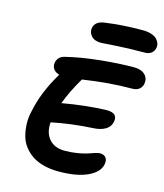

<svg xmlns="http://www.w3.org/2000/svg" viewBox="-135 -1076 979 1145"><g transform="rotate(15 355.0 -504.0)"><path d="M380.9 -838.9Q340.3 -838.9 320.6 -861.3Q300.8 -883.8 306.2 -912.1Q315.9 -954.1 372.1 -960.9Q480 -976.1 603 -976.1Q634.8 -976.1 658 -968Q681.2 -960 692.1 -947.5Q703.1 -935.1 707.3 -922.1Q711.4 -909.2 709 -897Q705.1 -875 689.5 -862.5Q673.8 -850.1 649.9 -850.1Q549.8 -850.1 466.8 -844.5Q383.8 -838.9 380.9 -838.9ZM335 -32.2Q284.2 -32.2 242.4 -43.2Q200.7 -54.2 171.1 -74Q141.6 -93.8 120.4 -121.6Q99.1 -149.4 89.8 -183.1Q80.6 -216.8 78.9 -255.4Q77.1 -293.9 86.9 -335.9Q110.8 -456.5 184.1 -580.1Q188 -587.9 189.9 -590.8Q164.1 -598.1 152.8 -615.5Q141.6 -632.8 146 -654.8Q152.8 -689.9 189.9 -701.2Q288.1 -725.6 404.8 -737.3Q521.5 -749 610.8 -749Q655.3 -749 678 -726.3Q700.7 -703.6 694.8 -669.9Q690.9 -648.9 674.8 -636Q658.7 -623 630.9 -623Q490.7 -623 328.1 -598.1Q275.9 -509.8 246.1 -430.2Q389.6 -456.1 518.1 -460Q555.2 -460 569.3 -445.8Q583.5 -431.6 578.1 -403.8Q571.8 -372.1 543.5 -355.2Q515.1 -338.4 475.1 -335.9Q332.5 -328.1 213.9 -303.2Q208.5 -239.3 241.7 -200.2Q274.9 -161.1 337.9 -161.1Q379.4 -161.1 417 -167.5Q454.6 -173.8 475.8 -181.2Q497.1 -188.5 516.6 -194.8Q536.1 -201.2 545.9 -201.2Q572.3 -201.2 583.7 -185.8Q595.2 -170.4 589.8 -143.1Q579.6 -93.8 512.9 -63Q446.3 -32.2 335 -32.2Z"/></g></svg>

Font: Shantell Sans Bouncy
Style: Italic
Weight: 600
Italic angle: -11.31°
Designer: Stephen Nixon, Anya Danilova, Shantell Martin
Foundry: Arrow Type
Version: Version 1.006;[9816181b4]